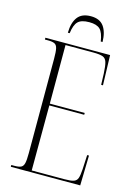

<svg xmlns="http://www.w3.org/2000/svg" viewBox="-132 -957 722 1026"><g transform="rotate(15 229.5 -444.0)"><path d="M34 0V-10H52Q76 -10 88 -16Q100 -22 104 -40Q108 -58 108 -95V-618Q108 -656 104 -674Q100 -692 88 -698Q76 -704 52 -704H34V-714H392L397 -548H387L385 -610Q383 -652 377 -672Q371 -692 354 -698Q337 -704 301 -704H148V-380H341V-370H148L147 -10H328Q363 -10 379 -15.5Q395 -21 400.5 -37Q406 -53 408 -86L412 -166H422L418 0ZM143 -771Q144 -827 167 -857.5Q190 -888 240 -888Q289 -888 311.5 -857Q334 -826 335 -771H325Q318 -819 299.5 -837Q281 -855 240 -855Q196 -855 177.5 -836.5Q159 -818 153 -771Z"/></g></svg>

Font: Noto Serif Display ExtraCondensed ExtraLight
Style: Regular
Weight: 200
Width: 2
Designer: Monotype Design Team
Foundry: Monotype Imaging Inc.
Version: Version 2.009